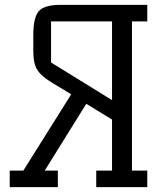

<svg xmlns="http://www.w3.org/2000/svg" viewBox="-20 -770 691 790"><path d="M76 -68 273 -382Q227 -410 197 -428Q167 -446 149 -463.5Q131 -481 124 -503Q117 -525 117 -563V-625Q117 -699 140 -724.5Q163 -750 229 -750H586V-682H523V-68H586V0H376V-68H441V-278L335 -343L164 -68H218V0H20V-68ZM441 -682H190V-513L441 -358Z"/></svg>

Font: Kelly Slab
Style: Regular
Weight: 400
Designer: Denis Masharov
Foundry: Denis Masharov
Version: Version 1.001